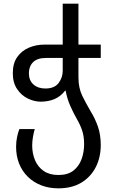

<svg xmlns="http://www.w3.org/2000/svg" viewBox="-20 -780 626 1050"><path d="M299 250Q248 250 205.5 233.5Q163 217 132 186.5Q101 156 84.5 114.5Q68 73 68 23Q68 -6 73.5 -31.5Q79 -57 86 -74H170Q165 -58 160.5 -32.5Q156 -7 156 15Q156 59 171.5 96Q187 133 219 155Q251 177 299 177Q351 177 381.5 153Q412 129 426 90.5Q440 52 440 9Q440 -35 429 -67Q418 -99 401 -128Q382 -161 364.5 -200.5Q347 -240 339 -284H336Q311 -252 277.5 -238Q244 -224 202 -224Q168 -224 132.5 -241Q97 -258 73.5 -293Q50 -328 50 -380Q50 -434 74.5 -468.5Q99 -503 138.5 -519.5Q178 -536 221 -536H323V-760H409V-536H531V-463H409V-357Q409 -299 430 -256Q451 -213 477 -169Q500 -132 515.5 -87.5Q531 -43 531 13Q531 81 503.5 134.5Q476 188 424.5 219Q373 250 299 250ZM228 -296Q278 -296 300.5 -326Q323 -356 323 -393V-463H231Q184 -463 161 -440Q138 -417 138 -380Q138 -340 163 -318Q188 -296 228 -296Z"/></svg>

Font: Noto Sans Georgian
Style: Regular
Weight: 400
Designer: Monotype Design Team, Akaki Razmadze
Foundry: Google LLC
Version: Version 2.002